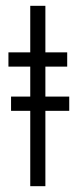

<svg xmlns="http://www.w3.org/2000/svg" viewBox="-20 -640 260 660"><path d="M18 -259H218V-308H18ZM9 -460V-411H211V-460ZM84 -620V0H136V-620Z"/></svg>

Font: NM-font
Style: Light
Weight: 500
Designer: ""
Foundry: ""
Version: ""